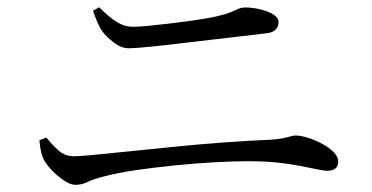

<svg xmlns="http://www.w3.org/2000/svg" viewBox="-20 -626 1040 537"><path d="M190.9 -109.1Q179.6 -109.1 166.2 -116.7Q152.7 -124.4 139.8 -135.6Q127 -146.7 117 -158.6Q107.1 -170.5 102.9 -178.8Q97.6 -189 94.8 -201.6Q91.9 -214.1 90.3 -233.8L109.6 -241.4Q125.7 -221.2 143.7 -205.1Q161.7 -188.9 187.9 -188.9Q201.3 -188.9 242.5 -192.8Q283.8 -196.7 343.1 -202.9Q402.5 -209.1 470.9 -215.9Q539.3 -222.7 608.7 -227.8Q678.1 -232.9 737.8 -235.3Q759.5 -236.9 772.3 -239.6Q785 -242.2 792.6 -244.6Q800.3 -247 806.1 -247Q821.8 -247 842 -240.4Q862.2 -233.9 881.3 -223.7Q900.4 -213.5 913.2 -200.5Q925.9 -187.5 925.9 -174.4Q925.9 -161.3 918 -154.8Q910.2 -148.4 896 -148.4Q883.3 -148.4 853.7 -155.1Q824.1 -161.9 779.1 -168.5Q734.2 -175.1 674.1 -175.1Q633.4 -175.1 580.1 -172.2Q526.8 -169.3 469.5 -163.5Q412.2 -157.7 359.8 -150.1Q307.4 -142.4 269 -132Q240.8 -125 225 -117Q209.2 -109.1 190.9 -109.1ZM340.3 -491Q319.1 -491 298.4 -507Q277.7 -523 265.1 -539.5Q257.6 -552 252.1 -564.5Q246.5 -577 240.2 -596L257.5 -605.6Q285.9 -577.1 307.3 -564.1Q328.6 -551.1 351.4 -551.1Q367.3 -551.1 395.8 -553.8Q424.2 -556.5 458 -560.6Q491.8 -564.7 524.1 -569.4Q556.5 -574 579.5 -578.8Q608.8 -585.3 622.9 -591Q637 -596.8 646.1 -600.9Q655.1 -605.1 667 -605.1Q680.7 -605.1 696.5 -602.3Q712.3 -599.6 726.5 -594.3Q740.7 -589 749.9 -581.4Q759.1 -573.8 759.1 -564.1Q759.1 -551.8 751.1 -543.4Q743.1 -535 726 -533Q676.4 -527 626.5 -521.3Q576.5 -515.6 529.7 -510Q483 -504.4 444.2 -500Q405.4 -495.6 378.4 -493.3Q351.5 -491 340.3 -491Z"/></svg>

Font: Noto Serif HK ExtraLight
Style: Regular
Weight: 200
Designer: Ryoko NISHIZUKA 西塚涼子 (kana & ideographs); Frank Grießhammer (Latin, Greek & Cyrillic); Wenlong ZHANG 张文龙 (bopomofo); San
Foundry: Adobe
Version: Version 2.002-H1;hotconv 1.1.0;makeotfexe 2.6.0